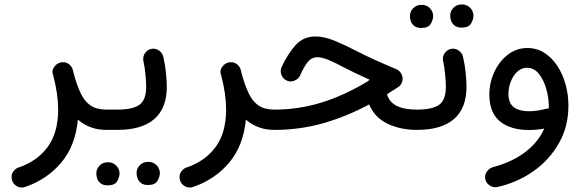

<svg xmlns="http://www.w3.org/2000/svg" viewBox="-20 -564 2644 869"><path d="M219.7 -226.1Q213.4 -243.7 224.6 -260.3Q235.8 -276.9 254.4 -281.2Q262.7 -283.2 270.5 -282.2Q285.2 -280.3 295.7 -270.5Q306.2 -260.7 309.6 -248Q311.5 -239.7 313.5 -231.4Q328.1 -177.2 345.7 -140.9Q363.3 -104.5 390.4 -86.2Q417.5 -67.9 461.9 -67.9H462.4Q481.4 -67.9 494.9 -54.4Q508.3 -41 508.3 -22Q508.3 -2.9 494.9 10.5Q481.4 23.9 462.4 23.9H461.9Q421.9 23.9 389.9 11.7Q357.9 -0.5 332.5 -22.5Q321.3 96.2 256.6 172.6Q191.9 249 93.3 282.2Q72.8 288.6 56.2 278.8Q39.6 269 34.7 252.4Q28.3 231 38.3 215.1Q48.3 199.2 63.5 194.3Q147 166.5 195.1 102.1Q243.2 37.6 243.2 -68.4Q243.2 -137.7 221.2 -221.2Q220.7 -223.6 219.7 -226.1Z M416 -22Q416 -41 429.7 -54.4Q443.4 -67.9 462.4 -67.9H511.2Q530.3 -67.9 543.9 -54.4Q557.6 -41 557.6 -22Q557.6 -2.9 543.9 10.5Q530.3 23.9 511.2 23.9H462.4Q443.4 23.9 429.7 10.5Q416 -2.9 416 -22Z M465.3 -22Q465.3 -41 478.8 -54.4Q492.2 -67.9 511.2 -67.9Q580.1 -67.9 610.8 -89.6Q641.6 -111.3 641.6 -171.4Q641.6 -191.9 638.4 -225.6Q635.3 -259.3 628.4 -291Q626 -309.6 637.5 -325Q648.9 -340.3 667.5 -343.3Q686 -345.7 701.2 -334.2Q716.3 -322.8 719.7 -304.2Q728 -268.1 731.4 -232.2Q734.9 -196.3 734.9 -170.9Q734.9 -73.7 678 -24.9Q621.1 23.9 511.2 23.9Q492.2 23.9 478.8 10.5Q465.3 -2.9 465.3 -22ZM598.1 218.8Q598.1 199.7 612.5 184.1Q627 168.5 650.4 168.5Q666.5 168.5 677.7 175.3Q689 182.1 695.3 191.9Q703.6 206.1 703.6 219.2Q703.6 235.8 692.6 254.6Q681.6 273.4 650.4 273.4Q628.9 273.4 617.7 263.9Q606.4 254.4 602.1 242.2Q598.1 230.5 598.1 218.8ZM416 220.7Q416 201.2 430.4 185.8Q444.8 170.4 467.8 170.4Q483.9 170.4 495.1 177Q506.3 183.6 512.7 193.8Q521 206.1 521 221.2Q521 237.3 510.3 256.1Q499.5 274.9 467.8 274.9Q446.8 274.9 435.3 265.6Q423.8 256.3 419.9 244.1Q416 233.9 416 220.7Z M980 -226.1Q973.6 -243.7 984.9 -260.3Q996.1 -276.9 1014.6 -281.2Q1022.9 -283.2 1030.8 -282.2Q1045.4 -280.3 1055.9 -270.5Q1066.4 -260.7 1069.8 -248Q1071.8 -239.7 1073.7 -231.4Q1088.4 -177.2 1106 -140.9Q1123.5 -104.5 1150.6 -86.2Q1177.7 -67.9 1222.2 -67.9H1222.7Q1241.7 -67.9 1255.1 -54.4Q1268.6 -41 1268.6 -22Q1268.6 -2.9 1255.1 10.5Q1241.7 23.9 1222.7 23.9H1222.2Q1182.1 23.9 1150.1 11.7Q1118.2 -0.5 1092.8 -22.5Q1081.5 96.2 1016.8 172.6Q952.1 249 853.5 282.2Q833 288.6 816.4 278.8Q799.8 269 794.9 252.4Q788.6 231 798.6 215.1Q808.6 199.2 823.7 194.3Q907.2 166.5 955.3 102.1Q1003.4 37.6 1003.4 -68.4Q1003.4 -137.7 981.4 -221.2Q981 -223.6 980 -226.1Z M1407.2 -398.9Q1448.2 -398.9 1495.8 -379.2Q1543.5 -359.4 1597.7 -331.1Q1665 -296.4 1774.4 -250.5Q1786.6 -245.6 1794.4 -233.4Q1802.2 -221.2 1802.2 -208Q1802.2 -183.1 1780.8 -168.9Q1755.9 -152.3 1731.9 -137.7Q1749.5 -67.9 1867.2 -67.9H1867.7Q1886.7 -67.9 1900.1 -54.4Q1913.6 -41 1913.6 -22Q1913.6 -2.9 1900.1 10.5Q1886.7 23.9 1867.7 23.9H1867.2Q1792.5 23.9 1733.9 -4.2Q1675.3 -32.2 1650.9 -91.3Q1547.9 -36.1 1442.1 -6.1Q1336.4 23.9 1222.7 23.9Q1203.6 23.9 1189.9 10Q1176.3 -3.9 1176.3 -22Q1176.3 -40.5 1189.9 -54.2Q1203.6 -67.9 1222.7 -67.9Q1332 -67.9 1436.5 -100.3Q1541 -132.8 1646.5 -197.3Q1648.9 -200.7 1652.3 -203.6Q1620.1 -218.3 1592 -231.4Q1564 -244.6 1538.6 -257.8Q1497.1 -280.3 1467 -292.7Q1437 -305.2 1415.5 -305.2Q1392.1 -305.2 1375 -285.9Q1357.9 -266.6 1337.9 -221.7Q1332 -207 1311.8 -198.7Q1291.5 -190.4 1271.5 -202.6Q1258.8 -210.9 1252.9 -227.5Q1247.1 -244.1 1254.9 -261.2Q1284.2 -323.7 1319.1 -361.3Q1354 -398.9 1407.2 -398.9Z M1821.8 -22Q1821.8 -41 1835.2 -54.4Q1848.6 -67.9 1867.7 -67.9Q1936.5 -67.9 1967.3 -89.6Q1998 -111.3 1998 -171.4Q1998 -191.9 1994.9 -225.6Q1991.7 -259.3 1984.9 -291Q1982.4 -309.6 1993.9 -325Q2005.4 -340.3 2023.9 -343.3Q2042.5 -345.7 2057.6 -334.2Q2072.8 -322.8 2076.2 -304.2Q2084.5 -268.1 2087.9 -232.2Q2091.3 -196.3 2091.3 -170.9Q2091.3 -73.7 2034.4 -24.9Q1977.5 23.9 1867.7 23.9Q1848.6 23.9 1835.2 10.5Q1821.8 -2.9 1821.8 -22ZM2017.6 -493.7Q2017.6 -512.7 2032 -528.3Q2046.4 -543.9 2069.8 -543.9Q2085.9 -543.9 2097.2 -537.1Q2108.4 -530.3 2114.7 -520.5Q2123 -506.3 2123 -493.2Q2123 -476.6 2112.1 -457.8Q2101.1 -439 2069.8 -439Q2048.3 -439 2037.1 -448.5Q2025.9 -458 2021.5 -470.2Q2017.6 -481.9 2017.6 -493.7ZM1835.4 -491.7Q1835.4 -511.2 1849.9 -526.6Q1864.3 -542 1887.2 -542Q1903.3 -542 1914.6 -535.4Q1925.8 -528.8 1932.1 -518.6Q1940.4 -506.3 1940.4 -491.2Q1940.4 -475.1 1929.7 -456.3Q1918.9 -437.5 1887.2 -437.5Q1866.2 -437.5 1854.7 -446.8Q1843.3 -456.1 1839.4 -468.3Q1835.4 -478.5 1835.4 -491.7Z M2366.7 -346.7Q2409.7 -346.7 2444.1 -324.7Q2478.5 -302.7 2502.7 -265.6Q2526.9 -228.5 2539.8 -181.9Q2552.7 -135.3 2552.7 -85.9Q2552.7 9.3 2509 85.4Q2465.3 161.6 2392.1 212.4Q2318.8 263.2 2230 282.7Q2211.9 286.1 2195.8 275.1Q2179.7 264.2 2176.3 246.1Q2172.9 227.5 2183.8 212.2Q2194.8 196.8 2212.9 191.9Q2297.9 169.4 2356.9 124.5Q2416 79.6 2443.4 18.1Q2407.2 24.4 2374.5 24.4Q2290 24.4 2242.4 -15.1Q2194.8 -54.7 2194.8 -135.7Q2194.8 -189.9 2217.3 -238.3Q2239.7 -286.6 2278.8 -316.7Q2317.9 -346.7 2366.7 -346.7ZM2281.2 -139.2Q2281.2 -96.7 2305.9 -78.6Q2330.6 -60.5 2374 -60.5Q2394 -60.5 2413.8 -63.7Q2433.6 -66.9 2452.6 -71.8Q2458 -73.2 2463.9 -72.8Q2463.9 -78.1 2463.9 -83Q2463.9 -120.6 2452.6 -160.9Q2441.4 -201.2 2419.4 -229.2Q2397.5 -257.3 2364.7 -257.3Q2340.3 -257.3 2321.3 -239.5Q2302.2 -221.7 2291.7 -194.3Q2281.2 -167 2281.2 -139.2Z"/></svg>

Font: Mikhak-DS1-FD Medium
Style: Regular
Weight: 500
Designer: Amin Abedi
Version: Version 3.2